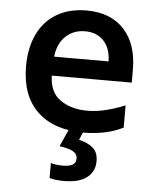

<svg xmlns="http://www.w3.org/2000/svg" viewBox="-55 -598 710 885"><g transform="rotate(5 300.0 -156.0)"><path d="M346 10Q207 10 130.5 -63Q54 -136 54 -272Q54 -358 84.5 -421Q115 -484 172.5 -518Q230 -552 310 -552Q422 -552 484 -484.5Q546 -417 546 -299V-239H176Q178 -161 228.5 -126.5Q279 -92 353 -92Q394 -92 437 -102.5Q480 -113 527 -132V-29Q482 -7 436 1.5Q390 10 346 10ZM431 -327Q430 -387 398 -421.5Q366 -456 312 -456Q258 -456 222 -422Q186 -388 179 -327ZM273 240Q233 240 207 232V163Q233 170 262 170Q291 170 307 161.5Q323 153 323 132Q323 110 301.5 98.5Q280 87 240 82L279 -5H348L327 45Q365 53 390.5 73.5Q416 94 416 136Q416 184 380 212Q344 240 273 240Z"/></g></svg>

Font: Noto Sans Mono SemiBold
Style: Regular
Weight: 600
Designer: Monotype Design Team
Foundry: Monotype Imaging Inc.
Version: Version 2.014; ttfautohint (v1.8.4.7-5d5b)